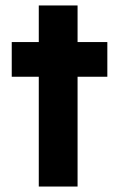

<svg xmlns="http://www.w3.org/2000/svg" viewBox="-20 -683 434 703"><path d="M122 0V-402H23V-529H122V-663H264V-529H373V-402H264V0Z"/></svg>

Font: Lexend Deca SemiBold
Style: Regular
Weight: 600
Designer: Bonnie Shaver-Troup, Thomas Jockin
Foundry: Lexend
Version: Version 1.008; ttfautohint (v1.8.4.7-5d5b)